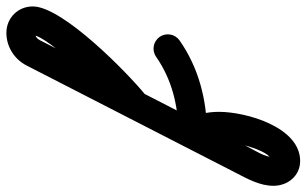

<svg xmlns="http://www.w3.org/2000/svg" viewBox="-352 -425 964 604"><g transform="rotate(-90 130.0 -123.0)"><path d="M132.9 -146.9C132.9 -146.9 132.9 -146.9 132.9 -146.9C205.2 -205.9 409.5 -406.6 411.7 -500C412.8 -547.6 376.1 -584.9 328.6 -584.9C285.2 -584.9 245.7 -560 226 -521.5C113.6 -302.5 1.3 -83.5 -111 135.5C-130.3 172.9 -152.5 211.9 -152.5 255.3C-152.5 300.2 -121.2 339.2 -74.4 339.2C32.5 339.2 80.2 168.9 80.2 83.8C80.2 47.4 72.1 6 51.1 -24.5C42 -37.7 24.7 -20.1 13.7 0.8C2.7 21.8 -2 46 14 46C117.7 46 219.1 19.8 304.8 -40.1C325.2 -54.4 330.1 -82.5 315.9 -102.8C301.6 -123.2 273.5 -128.1 253.2 -113.9C253.2 -113.9 253.2 -113.9 253.2 -113.9C182.7 -64.5 99.2 -44 14 -44C-2 -44 -15.9 -33 -23.4 -18.6C-30.9 -4.3 -32.2 13.3 -23.1 26.5C-12.7 41.6 -9.8 66.2 -9.8 83.8C-9.8 111.4 -38.4 249.2 -74.4 249.2C-76 249.2 -71.2 249.5 -69.7 250.1C-65.4 251.8 -62.5 259.2 -62.5 255.3C-62.5 228.9 -42.9 199.8 -31 176.5C81.4 -42.5 193.7 -261.5 306 -480.5C310.4 -489 318.8 -494.9 328.6 -494.9C328.7 -494.9 327.2 -495.4 326.8 -495.6C325.1 -496.4 323.6 -497.9 322.6 -499.6C322 -500.7 321.7 -502.2 321.7 -502.1C320.5 -452.2 122.1 -254.2 76 -216.7C56.8 -201 53.9 -172.6 69.6 -153.4C85.3 -134.1 113.6 -131.2 132.9 -146.9Z"/></g></svg>

Font: FRB American Cursive Guidelines Black
Style: Bold Italic
Weight: 900
Italic angle: -25°
Version: Version 2.0;Modular Font Editor K font №1